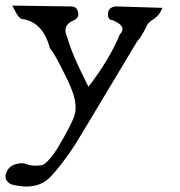

<svg xmlns="http://www.w3.org/2000/svg" viewBox="-23 -458 643 686"><path d="M155 176Q107 224 18 201Q-12 186 0 158Q10 131 45 126Q57 124 68 127Q85 134 102 134Q110 134 116 133.5Q122 133 126 132Q134 131 148 117Q156 108 159.5 104Q163 100 167 94.5Q171 89 179 77L180 76Q209 27 225 -4.5Q241 -36 245 -52Q254 -93 226 -155Q222 -165 213.5 -182Q205 -199 193 -223Q167 -274 155 -286Q131 -379 57 -390Q44 -391 30 -421Q26 -428 24 -432Q22 -436 21 -438Q22 -438 230 -435Q252 -435 256 -414Q260 -395 242 -386Q196 -368 218 -323Q232 -268 293 -148Q331 -197 359 -244Q387 -291 405 -335Q428 -358 397 -377Q394 -379 389.5 -381Q385 -383 380 -386Q363 -386 363 -405Q361 -428 384 -434Q387 -435 393 -435L557 -430Q548 -405 529 -392Q521 -387 515 -382Q509 -377 505 -373Q483 -326 467 -310Q403 -204 347 -110Q291 -16 242 64Q217 101 195.5 129Q174 157 155 176Z"/></svg>

Font: New Tegomin
Style: Regular
Weight: 400
Designer: Kyosuke Nagai
Version: Version 1.000